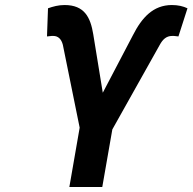

<svg xmlns="http://www.w3.org/2000/svg" viewBox="-20 -744 766 764"><path d="M171 -711 167 -599C173 -599 180 -601 186 -601H192C211 -601 224 -589 230 -566L297 -236L256 0H387L427 -229L616 -566C627 -586 641 -601 665 -601H672C678 -601 685 -599 690 -599L726 -711C709 -719 689 -724 664 -724C589 -724 544 -673 509 -604L389 -375L351 -608C340 -675 316 -724 237 -724C212 -724 191 -718 171 -711Z"/></svg>

Font: Asimov
Style: NarIt
Weight: 500
Designer: Google
Version: Version 2.000980; 2014